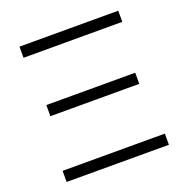

<svg xmlns="http://www.w3.org/2000/svg" viewBox="-119 -764 851 875"><g transform="rotate(-20 306.5 -326.5)"><path d="M67 -653H546V-599H67ZM522 -307H91V-361H522ZM554 0H58V-54H554Z"/></g></svg>

Font: Ysabeau SC Semilight
Style: Regular
Weight: 300
Designer: Christian Thalmann (Catharsis Fonts)
Version: Version 0.003